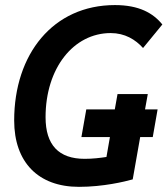

<svg xmlns="http://www.w3.org/2000/svg" viewBox="-20 -723 657 753"><path d="M289.6 9.8C384.8 9.8 469.2 -10.7 500.5 -19.5L529.8 -185.5H579.1L598.1 -293.9H548.8L559.6 -354H440.9L430.2 -293.9H318.4L299.3 -185.5H411.1L397.5 -107.4C372.1 -103.5 343.3 -100.1 312 -100.1C210.4 -100.1 158.7 -154.3 158.7 -263.2C158.7 -456.5 269 -593.3 414.1 -593.3C469.7 -593.3 511.2 -567.9 541 -534.7L616.7 -627C580.6 -671.4 525.9 -703.1 430.7 -703.1C188 -703.1 35.6 -510.7 35.6 -250.5C35.6 -86.9 129.9 9.8 289.6 9.8Z"/></svg>

Font: Cascadia Mono SemiBold
Style: Italic
Weight: 600
Italic angle: -10°
Monospace: yes
Designer: Aaron Bell
Foundry: Saja Typeworks
Version: Version 2404.023